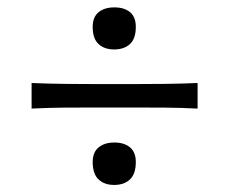

<svg xmlns="http://www.w3.org/2000/svg" viewBox="-20 -574 630 528"><path d="M293.9 -438Q267.1 -438 251 -452.9Q234.9 -467.8 234.9 -500Q234.9 -527.3 251.2 -540.5Q267.6 -553.7 294.4 -553.7Q321.8 -553.7 337.6 -540.5Q353.5 -527.3 353.5 -500Q353.5 -467.8 337.4 -452.9Q321.3 -438 293.9 -438ZM66.9 -275.4V-345.7Q114.7 -343.8 159.7 -343.3Q204.6 -342.8 243.7 -342.8H346.7Q385.7 -342.8 430.9 -343.3Q476.1 -343.8 523.4 -345.7V-275.4Q476.1 -277.8 430.9 -278.1Q385.7 -278.3 346.7 -278.3H243.7Q204.6 -278.3 159.7 -278.1Q114.7 -277.8 66.9 -275.4ZM293.9 -65.4Q267.1 -65.4 251 -80.6Q234.9 -95.7 234.9 -128.4Q234.9 -155.3 251.2 -168.7Q267.6 -182.1 294.4 -182.1Q321.8 -182.1 337.6 -168.7Q353.5 -155.3 353.5 -128.4Q353.5 -95.7 337.4 -80.6Q321.3 -65.4 293.9 -65.4Z"/></svg>

Font: Pinar DS1 Regular
Style: Regular
Weight: 400
Designer: Amin Abedi
Version: Version 3.000